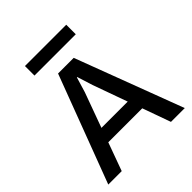

<svg xmlns="http://www.w3.org/2000/svg" viewBox="-223 -968 1111 1111"><g transform="rotate(-45 332.5 -413.0)"><path d="M502 -826V-748H164V-826ZM533 0 471 -173H193L130 0H20L269 -660H397L646 0ZM224 -260H439L363 -472L333 -567H330L302 -474Z"/></g></svg>

Font: Elaine Sans Medium
Style: Regular
Weight: 500
Designer: Wei Huang
Foundry: Wei Huang
Version: Version 2.001;PS 002.001;hotconv 1.0.88;makeotf.lib2.5.64775